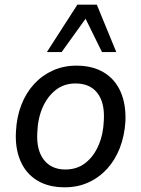

<svg xmlns="http://www.w3.org/2000/svg" viewBox="-20 -790 602 819"><path d="M256 9Q187 9 139 -20Q91 -49 67.5 -103Q44 -157 48 -228Q51 -291 71 -342.5Q91 -394 125.5 -431.5Q160 -469 206 -489.5Q252 -510 306 -510Q375 -510 423 -481Q471 -452 494.5 -398.5Q518 -345 515 -272Q511 -210 491 -158.5Q471 -107 436.5 -69.5Q402 -32 356.5 -11.5Q311 9 256 9ZM259 -67Q309 -67 344.5 -95Q380 -123 400.5 -170.5Q421 -218 423 -278Q427 -352 395.5 -393Q364 -434 302 -434Q253 -434 217.5 -406Q182 -378 161.5 -331Q141 -284 139 -223Q135 -150 167 -108.5Q199 -67 259 -67ZM180 -568 310 -770H393L476 -568H415L345 -710L243 -568Z"/></svg>

Font: Nunitoga
Style: Medium Italic
Weight: 500
Italic angle: -9°
Designer: Vernon Adams
Foundry: Vernon Adams
Version: Version 1.0